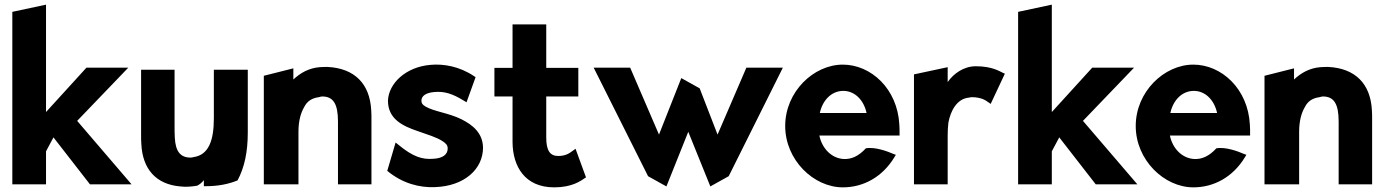

<svg xmlns="http://www.w3.org/2000/svg" viewBox="-20 -783 5960 826"><path d="M546 10 312 -263 532 -492H352L178 -301V-763L33 -732V10H178V-132L210 -192L367 10Z M587 -483V-203C587 -190 587 -176 588 -164C593 -56 651 10 755 19C779 22 804 20 828 16C840 10 849 2 857 -8V18H866C918 18 964 9 1002 -7C1032 -63 1046 -130 1046 -213V-483H900V-274C900 -177 877 -116 812 -107C808 -106 804 -105 800 -105C755 -105 735 -133 732 -191C731 -208 731 -225 731 -243V-483Z M1578 10V-270C1578 -283 1578 -296 1577 -309C1571 -423 1505 -489 1390 -495H1389C1378 -495 1367 -495 1355 -494C1308 -490 1272 -469 1242 -441V-489L1115 -457V10H1264V-216C1264 -263 1274 -298 1289 -323C1301 -347 1321 -361 1352 -365C1356 -366 1361 -368 1366 -368C1414 -368 1434 -336 1434 -260V10Z M1646 -48C1711 6 1785 25 1851 22C1977 18 2058 -55 2058 -148C2057 -211 2013 -246 1965 -270C1911 -297 1847 -303 1810 -325C1797 -333 1793 -339 1793 -350C1793 -370 1812 -384 1848 -387C1891 -391 1925 -381 1977 -349L1987 -343L2026 -451L2020 -455C1956 -498 1888 -509 1832 -504C1725 -495 1652 -424 1649 -350C1649 -271 1712 -241 1777 -219C1819 -204 1858 -193 1885 -175C1898 -166 1906 -159 1906 -144C1906 -118 1884 -102 1845 -100C1797 -96 1757 -108 1693 -161L1682 -170Z M2501 -20 2456 -143 2445 -135C2429 -123 2413 -112 2381 -112C2346 -112 2330 -136 2330 -191V-368H2468V-491H2330V-678H2185V-491H2107V-368H2185V-171C2186 -67 2238 23 2364 23C2441 23 2478 -4 2501 -20Z M2911 -447 2815 -204 2691 -492H2534L2768 -25L2847 19L2941 -216L3036 19L3115 -25L3348 -492H3191L3067 -204L2990 -403Z M3505 -200H3850V-210C3850 -222 3850 -235 3849 -247C3841 -401 3727 -505 3606 -505C3480 -505 3358 -388 3358 -241C3358 -95 3480 23 3606 23C3694 23 3776 -21 3828 -107L3834 -117L3823 -121C3800 -131 3746 -152 3705 -145C3674 -111 3642 -97 3609 -99C3557 -102 3516 -145 3505 -200ZM3708 -297H3507C3518 -349 3555 -392 3608 -392C3657 -392 3696 -353 3708 -297Z M4303 -466 4294 -470C4282 -475 4250 -498 4178 -498C4126 -498 4082 -466 4057 -430V-494L3912 -463V10H4057V-201C4057 -220 4058 -237 4060 -255C4069 -305 4096 -358 4148 -363C4151 -363 4156 -365 4159 -365C4205 -365 4223 -349 4232 -343L4242 -336Z M4873 10 4639 -263 4859 -492H4679L4505 -301V-763L4360 -732V10H4505V-132L4537 -192L4694 10Z M5013 -200H5358V-210C5358 -222 5358 -235 5357 -247C5349 -401 5235 -505 5114 -505C4988 -505 4866 -388 4866 -241C4866 -95 4988 23 5114 23C5202 23 5284 -21 5336 -107L5342 -117L5331 -121C5308 -131 5254 -152 5213 -145C5182 -111 5150 -97 5117 -99C5065 -102 5024 -145 5013 -200ZM5216 -297H5015C5026 -349 5063 -392 5116 -392C5165 -392 5204 -353 5216 -297Z M5883 10V-270C5883 -283 5883 -296 5882 -309C5876 -423 5810 -489 5695 -495H5694C5683 -495 5672 -495 5660 -494C5613 -490 5577 -469 5547 -441V-489L5420 -457V10H5569V-216C5569 -263 5579 -298 5594 -323C5606 -347 5626 -361 5657 -365C5661 -366 5666 -368 5671 -368C5719 -368 5739 -336 5739 -260V10Z"/></svg>

Font: Bluebird
Style: SfBdNrw
Weight: 700
Designer: Jasper
Foundry: Cannot Into Space Fonts
Version: Version 0.98